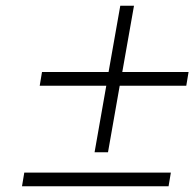

<svg xmlns="http://www.w3.org/2000/svg" viewBox="-20 -652 680 672"><path d="M311 -119 352 -352H119L127 -400H360L401 -632H449L408 -400H640L632 -352H399L358 -119ZM57 0 65 -48H578L570 0Z"/></svg>

Font: Tomorrow Light
Style: Italic
Weight: 300
Italic angle: -10°
Designer: Tony de Marco, Monica Rizzolli
Foundry: Just in Type
Version: Version 2.002